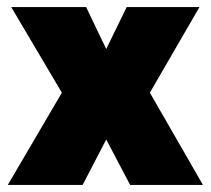

<svg xmlns="http://www.w3.org/2000/svg" viewBox="-20 -521 595 541"><path d="M154.3 -259.8 11.7 -501H222.7L279.3 -382.8L336.9 -501H542L402.3 -259.8L551.8 0H346.7L279.3 -127.9L212.9 0H2Z"/></svg>

Font: Paytone One
Style: Regular
Weight: 400
Designer: vernon adams
Foundry: vernon adams
Version: 1.000